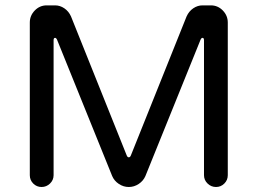

<svg xmlns="http://www.w3.org/2000/svg" viewBox="-20 -708 983 733"><path d="M93.8 -39.1V-622.1Q93.8 -648.4 112.8 -668Q131.8 -687.5 158.2 -687.5H190.4Q209 -687.5 225.6 -676.3Q242.2 -665 251 -645.5L463.9 -114.3Q466.8 -107.4 471.7 -107.4Q476.6 -107.4 479.5 -114.3L692.4 -645.5Q701.2 -665 717.8 -676.3Q734.4 -687.5 752.9 -687.5H785.2Q811.5 -687.5 830.6 -668Q849.6 -648.4 849.6 -622.1V-39.1Q849.6 -20.5 836.4 -7.3Q823.2 5.9 804.7 5.9Q786.1 5.9 772.5 -7.3Q758.8 -20.5 758.8 -39.1V-554.7Q758.8 -563.5 752.9 -563.5Q749 -563.5 746.1 -557.6L535.2 -36.1Q527.3 -17.6 509.8 -5.9Q492.2 5.9 471.7 5.9Q451.2 5.9 433.6 -5.9Q416 -17.6 408.2 -36.1L197.3 -557.6Q194.3 -563.5 190.4 -563.5Q184.6 -563.5 184.6 -554.7V-39.1Q184.6 -20.5 170.9 -7.3Q157.2 5.9 138.7 5.9Q120.1 5.9 106.9 -7.3Q93.8 -20.5 93.8 -39.1Z"/></svg>

Font: jf-openhuninn-2.0
Style: Regular
Weight: 400
Designer: [Kosugi Maru]
Designed by MOTOYA      

[Varela Round]
Joe Prince (Latin component); Avraham Cornfeld (Hebrew component)
Foundry: justfont CO.,LTD.
Version: 2.0